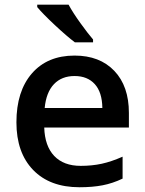

<svg xmlns="http://www.w3.org/2000/svg" viewBox="-20 -786 616 816"><path d="M317.9 9.8Q191.9 9.8 120.8 -63.7Q49.8 -137.2 49.8 -266.1Q49.8 -398.4 115.7 -474.1Q181.6 -549.8 296.9 -549.8Q403.8 -549.8 465.8 -484.9Q527.8 -419.9 527.8 -306.2V-244.1H168Q170.4 -165.5 210.4 -123.3Q250.5 -81.1 323.2 -81.1Q371.1 -81.1 412.4 -90.1Q453.6 -99.1 501 -120.1V-26.9Q459 -6.8 416 1.5Q373 9.8 317.9 9.8ZM296.9 -462.9Q242.2 -462.9 209.2 -428.2Q176.3 -393.6 169.9 -327.1H415Q414.1 -394 382.8 -428.5Q351.6 -462.9 296.9 -462.9ZM298.3 -606Q264.6 -631.3 213.1 -679.4Q161.6 -727.5 138.2 -755.9V-766.1H271.5Q290 -731.9 322 -687.5Q354 -643.1 375.5 -618.2V-606Z"/></svg>

Font: JBL Sans
Style: Semibold
Weight: 600
Version: Version 1.10